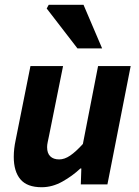

<svg xmlns="http://www.w3.org/2000/svg" viewBox="-20 -773 584 805"><path d="M154.8 12Q93.8 12 65.8 -21Q37.7 -54 37.7 -115.4Q37.7 -132.4 39.7 -150Q41.7 -167.6 45.7 -186L107.7 -496H244.4L185.5 -203.4Q182.5 -188.6 180 -177.2Q177.5 -165.8 177.5 -155.9Q177.5 -130.5 190.8 -117.6Q204 -104.6 228.3 -104.6Q250.5 -104.6 274.1 -120.6Q297.8 -136.6 327.5 -169.4L391.2 -496H527.9L430.4 0H318.8L321 -66.6H317Q283.8 -35.3 241.6 -11.7Q199.4 12 154.8 12ZM304.8 -570 175.8 -737.4 184.4 -753H330.1L408.2 -570Z"/></svg>

Font: Source Sans 3
Style: Italic
Weight: 200
Italic angle: -11°
Designer: Paul D. Hunt
Foundry: Adobe
Version: Version 3.046;hotconv 1.0.118;makeotfexe 2.5.65603